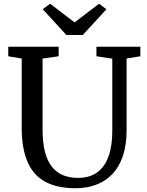

<svg xmlns="http://www.w3.org/2000/svg" viewBox="-20 -991 780 1019"><path d="M381.3 8Q283.2 8 219.9 -26.6Q156.5 -61.1 125.9 -132.4Q95.2 -203.6 95.2 -313.5V-680.5L23.8 -692.4V-743H291.3V-692.4L206 -680.1V-303.1Q206 -232.1 219.2 -183.1Q232.4 -134.1 257.1 -104Q281.9 -73.9 316.5 -60.4Q351.2 -46.9 394.2 -46.9Q455.5 -46.9 495.8 -76.2Q536.2 -105.5 556.1 -161.3Q576 -217.2 576 -296.7V-679.6L491.8 -692.4V-743H724.9V-692.4L651.9 -680.5V-302.3Q651.9 -220.8 631.8 -162.1Q611.7 -103.5 575 -65.8Q538.3 -28.1 488.9 -10.1Q439.6 8 381.3 8ZM332.3 -805.3 206.8 -942.1 246 -971.3 375.8 -872.1 505.7 -971.3 544.9 -941.8 419.3 -805.3Z"/></svg>

Font: Merriweather Light
Style: Regular
Weight: 300
Version: Version 2.100